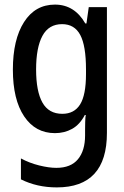

<svg xmlns="http://www.w3.org/2000/svg" viewBox="-20 -570 540 835"><path d="M227 245Q141 245 71 210V119Q108 139 150.5 149.5Q193 160 225 160Q288 160 319 122.5Q350 85 350 19V-5Q350 -18 350.5 -39Q351 -60 353 -70H349Q327 -28 293.5 -9.5Q260 9 219 9Q134 9 85 -64Q36 -137 36 -267Q36 -398 84.5 -474Q133 -550 219 -550Q304 -550 351 -468H356L366 -539H445V8Q445 245 227 245ZM251 -75Q303 -75 328.5 -116Q354 -157 354 -248V-268Q354 -371 329 -418Q304 -465 250 -465Q192 -465 164.5 -414Q137 -363 137 -268Q137 -173 164.5 -124Q192 -75 251 -75Z"/></svg>

Font: Noto Sans Mono ExtraCondensed Medium
Style: Regular
Weight: 500
Width: 2
Designer: Monotype Design Team
Foundry: Monotype Imaging Inc.
Version: Version 2.014